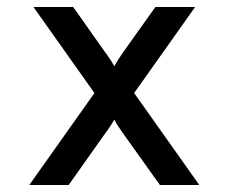

<svg xmlns="http://www.w3.org/2000/svg" viewBox="-20 -531 656 551"><path d="M251 -264 76 -511H190L281 -382Q297 -361 308 -341Q316 -356 334 -382L426 -511H540L365 -264L552 0H439L334 -147Q316 -172 308 -188Q297 -168 281 -147L177 0H64Z"/></svg>

Font: Overpass Mono Light
Style: Bold
Weight: 600
Monospace: yes
Designer: Delve Withrington, Dave Bailey
Foundry: Delve Fonts
Version: Version 1.000;DELV;Overpass